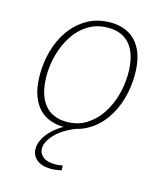

<svg xmlns="http://www.w3.org/2000/svg" viewBox="-111 -613 776 912"><g transform="rotate(15 276.5 -157.5)"><path d="M320 -530Q373 -530 412 -507.5Q451 -485 473 -438.5Q495 -392 495 -319Q495 -259 478.5 -200.5Q462 -142 429 -95.5Q396 -49 347 -21Q298 7 234 7Q183 7 143.5 -15Q104 -37 81.5 -84.5Q59 -132 59 -205Q59 -266 75.5 -324Q92 -382 125 -428Q158 -474 207 -502Q256 -530 320 -530ZM315 -503Q261 -503 219 -477.5Q177 -452 149 -409.5Q121 -367 106 -314.5Q91 -262 91 -208Q91 -117 129 -68.5Q167 -20 239 -20Q293 -20 334.5 -45.5Q376 -71 404.5 -113.5Q433 -156 448 -209Q463 -262 463 -316Q463 -408 425.5 -455.5Q388 -503 315 -503ZM226 215Q179 215 154.5 194Q130 173 130 141Q130 113 148 83.5Q166 54 201 27Q236 0 288 -18L298 -2Q230 24 194.5 61.5Q159 99 159 132Q159 156 179 172.5Q199 189 238 189Q246 189 256 188Q266 187 276 185V209Q262 211 250 213Q238 215 226 215Z"/></g></svg>

Font: Bitter Thin ExtraLight
Style: Italic
Weight: 250
Italic angle: -9°
Version: Version 2.002